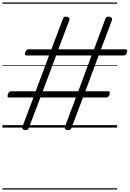

<svg xmlns="http://www.w3.org/2000/svg" viewBox="-20 -1030 1047 1550"><path d="M176 19Q153 12 161 -7L250 -243H55Q44 -243 41.5 -249Q39 -255 44 -268Q48 -282 53.5 -287.5Q59 -293 70 -293H268L376 -582H195Q184 -582 182 -587.5Q180 -593 184 -606Q188 -620 194.5 -626Q201 -632 211 -632H395L489 -881Q496 -901 523 -894Q547 -886 540 -868L451 -632H739L832 -881Q839 -901 866 -894Q890 -886 884 -868L795 -632H993Q1004 -632 1006.5 -626Q1009 -620 1004 -606Q1001 -593 994.5 -587.5Q988 -582 978 -582H776L669 -293H853Q863 -293 866 -287.5Q869 -282 864 -268Q860 -255 854 -249Q848 -243 838 -243H650L556 5Q549 25 520 19Q508 15 504.5 9Q501 3 504 -7L593 -243H306L212 5Q205 25 176 19ZM325 -293H612L719 -582H433ZM0 490H925V500H0ZM0 -20H925V0H0ZM0 -505H925V-500H0ZM0 -1010H925V-1000H0Z"/></svg>

Font: Playwrite BE VLG Guides
Style: Regular
Weight: 400
Designer: Veronika Burian, José Scaglione
Foundry: TypeTogether
Version: Version 1.003